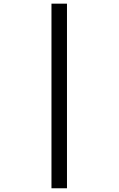

<svg xmlns="http://www.w3.org/2000/svg" viewBox="-20 -784 642 1040"><path d="M258.8 235.8H342.8V-764.2H258.8Z"/></svg>

Font: Hack
Style: Regular
Weight: 400
Monospace: yes
Designer: Christopher Simpkins
Foundry: Christopher Simpkins
Version: Version 2.010